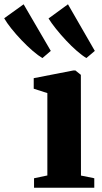

<svg xmlns="http://www.w3.org/2000/svg" viewBox="-132 -874 473 894"><path d="M26.5 0V-44L88.5 -57V-440.5L25 -461V-510L210 -546H219L244.5 -525.5L245 -56.5L307 -44V0ZM65 -604Q46 -615 20.2 -637.2Q-5.5 -659.5 -31.8 -687Q-58 -714.5 -79.5 -741.5Q-101 -768.5 -112.5 -789L-22 -854L104.5 -637L66 -604ZM270 -604Q251 -615 226 -636.8Q201 -658.5 175.5 -685.8Q150 -713 128.5 -740Q107 -767 94 -788L184.5 -854L309.5 -637L270.5 -604Z"/></svg>

Font: Merriweather 72pt ExtraBold
Style: Regular
Weight: 800
Version: Version 2.100